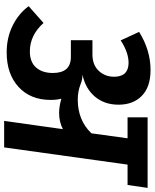

<svg xmlns="http://www.w3.org/2000/svg" viewBox="70 -816 746 926"><g transform="rotate(90 443.0 -353.0)"><path d="M886.2 -691.9 872.1 -595.2H773.9L690.9 0H563L603 -283.2Q567.4 -265.1 524.9 -265.1Q493.7 -265.1 456.1 -275.9Q461.9 -252.9 461.9 -224.1Q461.9 -127 399.4 -69.6Q336.9 -12.2 232.9 -12.2Q161.6 -12.2 103.5 -41Q45.4 -69.8 9.8 -118.2L90.8 -189.9Q149.9 -124 228 -124Q279.3 -124 305.7 -154.1Q332 -184.1 332 -234.9Q332 -321.8 254.9 -321.8H173.8V-425.8H242.2Q293 -425.8 321.5 -456.1Q350.1 -486.3 350.1 -530.8Q350.1 -564.9 333 -582.5Q315.9 -600.1 283.2 -600.1Q232.9 -600.1 174.8 -562L133.8 -650.9Q222.2 -706.1 317.9 -706.1Q398.9 -706.1 441.9 -664.3Q484.9 -622.6 484.9 -551.8Q484.9 -483.4 445.8 -437.5Q406.7 -391.6 339.8 -377.9Q363.3 -377.9 384.8 -369.1Q420.4 -355 460 -355Q560.1 -355 623 -420.9L647 -595.2H545.9V-691.9Z"/></g></svg>

Font: FiraGO SemiBold
Style: Italic
Weight: 600
Italic angle: -8°
Designer: bBox Type GmbH
Foundry: bBox Type GmbH
Version: Version 1.001;PS 001.001;hotconv 1.0.88;makeotf.lib2.5.64775